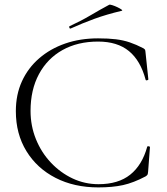

<svg xmlns="http://www.w3.org/2000/svg" viewBox="-20 -803 727 836"><path d="M407 -636Q452 -636 484.5 -632Q517 -628 545 -618.5Q573 -609 604 -593Q610 -589 611.5 -586.5Q613 -584 614 -571L626 -457Q626 -455 620.5 -453.5Q615 -452 614 -456Q592 -539 541.5 -580.5Q491 -622 407 -622Q318 -622 252 -585Q186 -548 149.5 -480Q113 -412 113 -320Q113 -255 136.5 -197Q160 -139 201.5 -95Q243 -51 296 -26Q349 -1 409 -1Q495 -1 547 -42.5Q599 -84 621 -164Q622 -167 627.5 -166Q633 -165 633 -163L625 -57Q624 -45 622 -42Q620 -39 614 -35Q561 -7 515.5 3Q470 13 408 13Q303 13 222 -28.5Q141 -70 95 -145Q49 -220 49 -319Q49 -391 75.5 -449Q102 -507 150.5 -549Q199 -591 264 -613.5Q329 -636 407 -636ZM288 -679Q284 -677 282 -682.5Q280 -688 283 -689Q333 -712 373.5 -736Q414 -760 455 -782Q458 -784 469 -780.5Q480 -777 491.5 -771.5Q503 -766 509 -761.5Q515 -757 510 -756Q443 -740 391 -721Q339 -702 288 -679Z"/></svg>

Font: Cormorant Garamond Light
Style: Regular
Weight: 300
Designer: Christian Thalmann (Catharsis Fonts)
Foundry: Catharsis Fonts
Version: Version 4.001